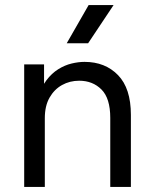

<svg xmlns="http://www.w3.org/2000/svg" viewBox="-20 -734 602 754"><path d="M75 0V-481H153V-351H131Q142 -392 162.5 -419Q183 -446 208.5 -462Q234 -478 261 -484.5Q288 -491 312 -491Q393 -491 443.5 -439Q494 -387 494 -283V0H413V-271Q413 -348 378.5 -382.5Q344 -417 291 -417Q254 -417 223.5 -400Q193 -383 174.5 -350.5Q156 -318 156 -270V0ZM242 -564 328 -714H426L326 -564Z"/></svg>

Font: SUSE
Style: Regular
Weight: 400
Designer: Rene Bieder
Foundry: SUSE
Version: Version 1.000